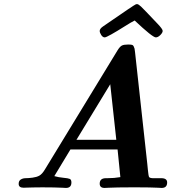

<svg xmlns="http://www.w3.org/2000/svg" viewBox="-20 -924 905 944"><path d="M71.8 -20Q71.8 -35.2 82.3 -41.5Q92.8 -47.9 106.4 -47.9Q120.1 -47.9 140.1 -50.5Q160.2 -53.2 172.9 -60.1Q187 -67.9 200.2 -89.8L558.1 -676.8Q569.3 -694.8 579.1 -700Q588.9 -705.1 609.9 -705.1Q622.1 -705.1 628.4 -703.6Q634.8 -702.1 637.9 -694.6Q641.1 -687 641.6 -684.6Q642.1 -682.1 644 -667L704.1 -119.1Q705.1 -106.9 707 -89.8Q710 -59.1 712.9 -54Q715.8 -48.8 730 -47.9Q733.9 -47.9 735.8 -47.9H772.9Q801.8 -47.9 801.8 -26.9Q801.8 0 774.9 0Q772 0 756.6 -1Q741.2 -2 714.1 -2.4Q687 -2.9 655.8 -2.9H626Q590.8 -2.9 561.5 -2.4Q532.2 -2 515.1 -1Q498 0 494.1 0Q470.2 0 470.2 -21Q470.2 -47.9 501 -47.9H508.8Q542 -47.9 571.8 -53.2L558.1 -189H326.2L247.1 -58.1Q267.1 -52.2 291 -50Q314.9 -47.9 323 -44.4Q331.1 -41 331.1 -26.9Q331.1 0 304.2 0Q301.3 0 286.1 -1Q271 -2 244.4 -2.4Q217.8 -2.9 188 -2.9Q164.1 -2.9 143.1 -2.4Q122.1 -2 110.1 -1.5Q98.1 -1 96.2 -1Q71.8 -1 71.8 -20ZM356 -236.8H551.8L522 -509.8ZM470.2 -772Q470.2 -783.2 487.8 -794.9Q642.6 -901.9 647.9 -902.8Q649.9 -903.8 652.8 -903.8H653.8Q660.6 -903.8 673.3 -891.8Q686 -879.9 753.9 -808.1Q779.8 -781.2 779.8 -772.2Q779.8 -763.2 768.3 -751.7Q756.8 -740.2 746.1 -740.2Q730 -740.2 642.1 -823.2Q626 -815.4 590.1 -792.7Q554.2 -770 527.6 -755.1Q501 -740.2 495.1 -740.2Q485.4 -740.2 477.8 -751.7Q470.2 -763.2 470.2 -772Z"/></svg>

Font: CMU Serif
Style: BoldItalic
Weight: 700
Italic angle: -14.04°
Version: Version 0.7.0